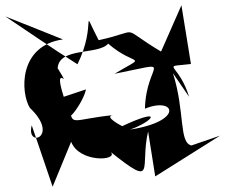

<svg xmlns="http://www.w3.org/2000/svg" viewBox="-66 -673 852 726"><path d="M649 -307C614 -421 555 -422 618 -427L656 -431L620 -653L543 -478C377 -577 477 -558 307 -521C235 -659 303 -585 227 -430C130 -491 41 -553 -46 -611L172 -524C2 -500 12 -321 47 -265C163 -155 31 -111 54 -199L80 -123L133 33L203 -137C234 -56 383 -65 353 -98C528 42 462 -40 494 -176L521 -6L766 -160L658 -123C610 -133 634 -251 588 -396ZM175 -307C130 -449 212 -317 152 -415C157 -496 306 -464 343 -508C448 -417 495 -471 367 -394C606 -441 487 -442 482 -262C596 -309 632 -215 426 -183C516 -215 554 -270 396 -196C396 -196 321 -234 364 -238C200 -221 209 -192 196 -270C163 -169 250 -284 259 -335Z"/></svg>

Font: Asimov Silicon
Style: Regular
Weight: 400
Designer: Google
Version: Version 2.000980; 2014